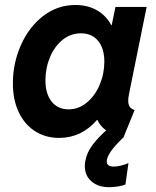

<svg xmlns="http://www.w3.org/2000/svg" viewBox="-20 -551 633 778"><path d="M32.2 -213.4Q32.2 -294.4 64.5 -367.7Q96.7 -440.9 154.5 -485.8Q212.4 -530.8 285.6 -530.8Q335.4 -530.8 372.8 -509.3Q410.2 -487.8 431.2 -448.7H432.6L447.8 -522.9H574.2L502.4 -168Q499.5 -153.3 499.5 -142.1Q499.5 -127.9 505.6 -118.7Q511.7 -109.4 525.4 -105L479.5 7.8L477.5 7.3L478 7.8Q412.6 70.3 412.6 103Q412.6 124 440.9 124Q466.3 124 500.5 109.9L488.3 196.8Q476.6 201.7 457.5 204.6Q438.5 207.5 422.4 207.5Q377.9 207.5 350.8 184.1Q323.7 160.6 323.7 122.1Q323.7 110.8 325.7 101.1Q332 66.4 355.2 35.9Q378.4 5.4 410.2 -22.5Q384.8 -41 374.5 -65.4H373.5Q310.1 7.8 219.7 7.8Q164.6 7.8 122.1 -19.3Q79.6 -46.4 55.9 -96.4Q32.2 -146.5 32.2 -213.4ZM402.8 -300.8Q402.8 -355 377.4 -385.5Q352.1 -416 308.1 -416Q266.1 -416 233.4 -389.4Q200.7 -362.8 182.4 -318.8Q164.1 -274.9 164.1 -225.6Q164.1 -170.9 189.2 -139.4Q214.4 -107.9 257.8 -107.9Q298.8 -107.9 332 -135.5Q365.2 -163.1 384 -207.8Q402.8 -252.4 402.8 -300.8Z"/></svg>

Font: Reddit Sans Fudge
Style: Bold
Weight: 700
Italic angle: -11.25°
Designer: Stephen Hutchings
Version: Version 1.013